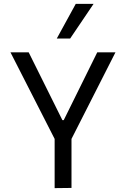

<svg xmlns="http://www.w3.org/2000/svg" viewBox="-20 -970 654 991"><path d="M262 1V-253L34 -700H128L302 -350H309L482 -700H576L349 -253V0ZM273 -771 371 -950H463L342 -771Z"/></svg>

Font: Be Vietnam
Style: Regular
Weight: 400
Designer: Gabriel Lam
Foundry: TypeRant
Version: Version 4.000